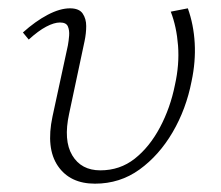

<svg xmlns="http://www.w3.org/2000/svg" viewBox="-20 -435 531 461"><path d="M208 6Q148 6 119 -36.5Q90 -79 106 -155L143 -326Q145 -337 146 -349.5Q147 -362 143 -371.5Q139 -381 124 -381Q110 -381 91 -371Q72 -361 49 -340L35 -357Q65 -384 94.5 -399.5Q124 -415 148 -415Q170 -415 178.5 -402.5Q187 -390 187 -372.5Q187 -355 183 -336L146 -162Q132 -98 153.5 -62Q175 -26 221 -26Q268 -26 303.5 -54Q339 -82 364 -129Q389 -176 400 -231Q411 -280 407.5 -325.5Q404 -371 390 -407L431 -415Q445 -376 447.5 -331.5Q450 -287 440 -240Q427 -173 394.5 -117.5Q362 -62 315 -28Q268 6 208 6Z"/></svg>

Font: Ysabeau Office ExtraLight
Style: Italic
Weight: 250
Italic angle: -12°
Designer: Christian Thalmann (Catharsis Fonts)
Version: Version 2.001;gftools[0.9.30]; featfreeze: tnum,lnum,ss02